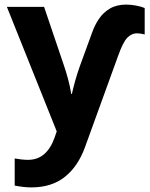

<svg xmlns="http://www.w3.org/2000/svg" viewBox="-20 -576 655 836"><path d="M530 -556Q550 -556 573.5 -551.5Q597 -547 610 -541V-426Q590 -431 576 -431Q554 -431 535 -412.5Q516 -394 494 -332L350 65Q320 148 262.5 194Q205 240 116 240Q98 240 78 237.5Q58 235 44 232V114Q54 116 71 118Q88 120 101 120Q144 120 172.5 95Q201 70 217 25L227 -4L10 -546H172L258 -292Q267 -266 276 -233Q285 -200 290 -167H293Q298 -190 306.5 -221Q315 -252 327 -286L381 -434Q392 -466 411 -494Q430 -522 459 -539Q488 -556 530 -556Z"/></svg>

Font: BC Sans
Style: Bold
Weight: 700
Designer: Monotype Design Team
Province of B.C.
Foundry: Monotype Imaging Inc.
Version: Version 2.000;GOOG;noto-source:20170915:90ef993387c0